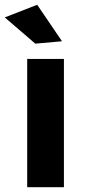

<svg xmlns="http://www.w3.org/2000/svg" viewBox="-40 -785 362 805"><path d="M116 -765 220 -612 108 -602 -20 -712ZM74 -538H228V0H74Z"/></svg>

Font: Montserrat-Arabic SemiBold
Style: Regular
Weight: 600
Designer: Mohamed Gaber
Foundry: Kief Type Foundry
Version: Version 5.008;PS 005.008;hotconv 1.0.88;makeotf.lib2.5.64775